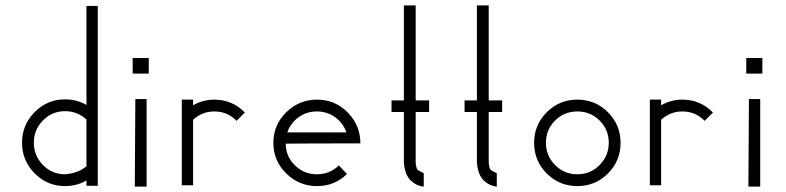

<svg xmlns="http://www.w3.org/2000/svg" viewBox="-20 -695 2926 715"><path d="M302 -673H344V-3H302V-23Q266 -2 222 -2Q156 -2 109 -49.5Q62 -97 62 -163.5Q62 -230 109 -277.5Q156 -325 222 -325Q266 -325 302 -304ZM222 -281Q174 -281 140 -246.5Q106 -212 106 -163.5Q106 -115 140 -80.5Q174 -46 222 -46Q272 -50 302 -76V-250Q268 -281 222 -281Z M474 -479H534V-421H474ZM484 -326H526V0H482Z M657 -324H699V-303Q736 -324 778 -324Q845 -324 892 -276L861 -245Q827 -280 778 -280Q733 -280 699 -249V-5H657Z M1322 -161Q1118 -161 1044 -160Q1044 -113 1078 -79.5Q1112 -46 1160 -46Q1208 -46 1242 -79L1272 -47Q1226 -2 1160 -2Q1094 -2 1046 -49Q998 -96 998 -163Q998 -230 1046 -277Q1094 -324 1161 -324Q1228 -324 1275 -276Q1322 -228 1322 -161ZM1050 -202H1270Q1258 -237 1228 -258.5Q1198 -280 1160 -280Q1122 -280 1092 -258.5Q1062 -237 1050 -202Z M1484 -675H1528V-321H1578V-278H1528V-89Q1530 -68 1535 -63Q1540 -58 1558 -50V0Q1530 -3 1509 -23.5Q1488 -44 1484 -89V-278H1438V-321H1484Z M1756 -675H1800V-321H1850V-278H1800V-89Q1802 -68 1807 -63Q1812 -58 1830 -50V0Q1802 -3 1781 -23.5Q1760 -44 1756 -89V-278H1710V-321H1756Z M2016 -277Q2063 -324 2130 -324Q2197 -324 2244 -277Q2291 -230 2291 -163Q2291 -96 2244 -49Q2197 -2 2130 -2Q2063 -2 2016 -49Q1969 -96 1969 -163Q1969 -230 2016 -277ZM2213 -246Q2179 -280 2130 -280Q2081 -280 2047 -246Q2013 -212 2013 -163.5Q2013 -115 2047 -80.5Q2081 -46 2130 -46Q2179 -46 2213 -80.5Q2247 -115 2247 -163.5Q2247 -212 2213 -246Z M2400 -324H2442V-303Q2479 -324 2521 -324Q2588 -324 2635 -276L2604 -245Q2570 -280 2521 -280Q2476 -280 2442 -249V-5H2400Z M2759 -479H2819V-421H2759ZM2769 -326H2811V0H2767Z"/></svg>

Font: HiLo-Deco
Style: Deco
Weight: 500
Version: Version 001.000